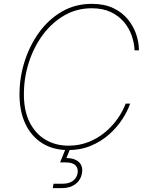

<svg xmlns="http://www.w3.org/2000/svg" viewBox="-20 -757 763 981"><path d="M328.6 9.8Q251.5 9.8 195.6 -25.4Q139.6 -60.5 109.6 -124.5Q79.6 -188.5 79.6 -274.9Q79.6 -359.4 105.2 -441.4Q130.9 -523.4 179 -590.3Q227.1 -657.2 295.4 -697.3Q363.8 -737.3 449.2 -737.3Q513.7 -737.3 559.3 -715.3Q605 -693.4 633.8 -657.7Q662.6 -622.1 676.3 -580.6Q689.9 -539.1 689.9 -500H667.5Q666 -537.6 652.8 -575.4Q639.6 -613.3 613 -644.8Q586.4 -676.3 545.7 -695.6Q504.9 -714.8 448.7 -714.8Q372.1 -714.8 308.6 -678.2Q245.1 -641.6 198.7 -578.9Q152.3 -516.1 127.2 -437.5Q102.1 -358.9 102.1 -275.4Q102.1 -189.5 132.1 -130.9Q162.1 -72.3 213.6 -42.5Q265.1 -12.7 329.6 -12.7Q386.2 -12.7 433.8 -32Q481.4 -51.3 518.8 -83Q556.2 -114.7 582.3 -152.6Q608.4 -190.4 622.1 -227.5H645Q631.8 -189 604.7 -147.5Q577.6 -106 537.6 -70.3Q497.6 -34.7 445.1 -12.5Q392.6 9.8 328.6 9.8ZM250 204.1 253.4 181.6H301.3Q332.5 181.6 352.3 167.2Q372.1 152.8 376.5 127.4Q380.4 102.5 365.5 87.6Q350.6 72.8 315.9 72.8H287.1L320.3 -9.3H337.4L339.8 0L319.3 50.3Q362.8 51.3 383.8 71.8Q404.8 92.3 398.9 127.4Q393.1 162.6 365.7 183.3Q338.4 204.1 297.9 204.1Z"/></svg>

Font: Inter Thin
Style: Italic
Weight: 250
Italic angle: -9.3988°
Designer: Rasmus Andersson
Foundry: rsms
Version: Version 4.001;git-66647c0bb